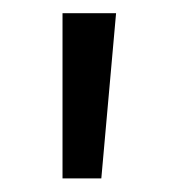

<svg xmlns="http://www.w3.org/2000/svg" viewBox="-20 -692 253 285"><path d="M130.4 -427.2H72.8V-672.4H152.3Z"/></svg>

Font: Shanti
Style: Regular
Weight: 400
Designer: vernon adams
Foundry: vernon adams
Version: Version 1.000